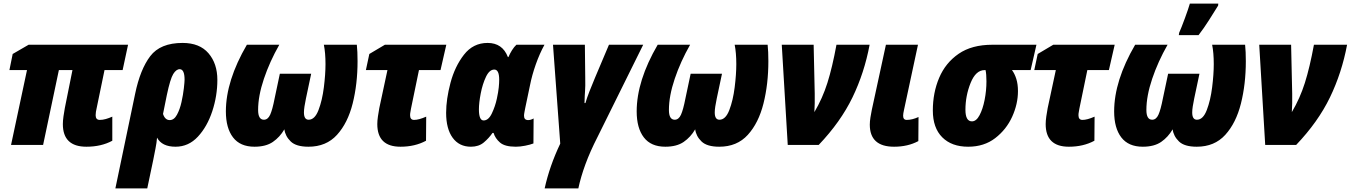

<svg xmlns="http://www.w3.org/2000/svg" viewBox="-20 -800 7457 1060"><path d="M600 -23V-156Q582 -148 564.5 -143Q547 -138 531 -138Q508 -138 508 -164Q508 -173 509.5 -182.5Q511 -192 513 -200L557 -413H657L687 -553H138L50 -502L32 -413H129L41 0H218L305 -413H380L338 -204Q334 -183 330.5 -158Q327 -133 327 -115Q327 10 457 10Q539 10 600 -23Z M880 -171 901 -275Q920 -365 936.5 -391.5Q953 -418 972 -418Q999 -418 999 -360Q999 -348 995 -312.5Q991 -277 982 -236.5Q973 -196 957 -166.5Q941 -137 917 -137Q891 -137 880 -171ZM793 240 826 83Q832 52 838.5 19.5Q845 -13 847 -40Q874 10 949 10Q1021 10 1072.5 -45.5Q1124 -101 1152 -186Q1180 -271 1180 -359Q1180 -449 1131 -506Q1082 -563 988 -563Q865 -563 809.5 -490Q754 -417 726 -282L617 240Z M1550 -86Q1555 -48 1585 -19Q1615 10 1683 10Q1781 10 1840.5 -55.5Q1900 -121 1927 -228.5Q1954 -336 1954 -462Q1954 -516 1950 -553H1768Q1777 -508 1777 -446Q1777 -390 1768 -318Q1759 -246 1738.5 -192.5Q1718 -139 1684 -139Q1658 -139 1658 -179Q1658 -193 1661 -212.5Q1664 -232 1669 -256L1698 -393H1525L1496 -256Q1484 -194 1471.5 -166.5Q1459 -139 1437 -139Q1405 -139 1405 -193Q1405 -270 1437 -365Q1469 -460 1522 -553H1343Q1227 -354 1227 -185Q1227 -93 1266.5 -41.5Q1306 10 1385 10Q1448 10 1486.5 -16.5Q1525 -43 1550 -86Z M2332 -23 2333 -156Q2292 -138 2266 -138Q2244 -138 2244 -164Q2244 -173 2246 -182.5Q2248 -192 2249 -200L2293 -413H2412L2444 -553H2105L2019 -502L2000 -413H2119L2074 -203Q2070 -182 2066.5 -157.5Q2063 -133 2063 -115Q2063 10 2191 10Q2271 10 2332 -23Z M2699 -66H2705Q2714 -36 2740.5 -13Q2767 10 2828 10Q2851 10 2879 4.5Q2907 -1 2925 -8L2926 -146Q2910 -137 2896 -137Q2873 -137 2873 -161Q2873 -169 2875.5 -181.5Q2878 -194 2880 -205L2906 -329Q2917 -385 2938 -444.5Q2959 -504 2986 -553H2831Q2818 -541 2806.5 -522.5Q2795 -504 2787 -485H2784Q2754 -563 2672 -563Q2592 -563 2541.5 -498Q2491 -433 2467 -342.5Q2443 -252 2443 -177Q2443 -89 2479 -39.5Q2515 10 2580 10Q2623 10 2651 -13.5Q2679 -37 2699 -66ZM2624 -196Q2624 -232 2634 -284Q2644 -336 2663 -376Q2682 -416 2709 -416Q2736 -416 2736 -360Q2736 -342 2733.5 -317Q2731 -292 2723 -255Q2714 -213 2695.5 -174Q2677 -135 2650 -135Q2624 -135 2624 -196Z M3173 240Q3186 178 3212 107Q3238 36 3279 -44L3531 -553H3342L3265 -371Q3249 -333 3234.5 -296Q3220 -259 3212 -231H3207Q3208 -275 3210 -298Q3212 -321 3211 -372L3209 -553H3033L3073 -7Q3014 117 2987 240Z M3818 -86Q3823 -48 3853 -19Q3883 10 3951 10Q4049 10 4108.5 -55.5Q4168 -121 4195 -228.5Q4222 -336 4222 -462Q4222 -516 4218 -553H4036Q4045 -508 4045 -446Q4045 -390 4036 -318Q4027 -246 4006.5 -192.5Q3986 -139 3952 -139Q3926 -139 3926 -179Q3926 -193 3929 -212.5Q3932 -232 3937 -256L3966 -393H3793L3764 -256Q3752 -194 3739.5 -166.5Q3727 -139 3705 -139Q3673 -139 3673 -193Q3673 -270 3705 -365Q3737 -460 3790 -553H3611Q3495 -354 3495 -185Q3495 -93 3534.5 -41.5Q3574 10 3653 10Q3716 10 3754.5 -16.5Q3793 -43 3818 -86Z M4500 0Q4621 -127 4686.5 -262.5Q4752 -398 4781 -553H4598Q4575 -428 4548 -342.5Q4521 -257 4476 -181Q4479 -228 4478 -283L4472 -553H4296L4329 0Z M5050 -21 5051 -154Q5016 -138 4986 -138Q4966 -138 4966 -161Q4966 -172 4971 -194L5048 -553H4871L4793 -193Q4789 -174 4785.5 -151.5Q4782 -129 4782 -112Q4782 10 4916 10Q4992 10 5050 -21Z M5600 -297Q5600 -335 5591 -364Q5582 -393 5567 -413H5670L5702 -553H5459Q5345 -553 5272.5 -503Q5200 -453 5165 -370.5Q5130 -288 5130 -190Q5130 -94 5182 -42Q5234 10 5325 10Q5413 10 5474.5 -37.5Q5536 -85 5568 -155.5Q5600 -226 5600 -297ZM5310 -194Q5310 -271 5338.5 -342Q5367 -413 5416 -413H5421Q5426 -391 5426 -351Q5426 -300 5416 -249Q5406 -198 5388 -164Q5370 -130 5346 -130Q5310 -130 5310 -194Z M6022 -23 6023 -156Q5982 -138 5956 -138Q5934 -138 5934 -164Q5934 -173 5936 -182.5Q5938 -192 5939 -200L5983 -413H6102L6134 -553H5795L5709 -502L5690 -413H5809L5764 -203Q5760 -182 5756.5 -157.5Q5753 -133 5753 -115Q5753 10 5881 10Q5961 10 6022 -23Z M6597 -606Q6627 -645 6654.5 -688.5Q6682 -732 6705 -769L6706 -780H6549Q6541 -752 6521.5 -699Q6502 -646 6490 -619L6488 -606ZM6454 -86Q6459 -48 6489 -19Q6519 10 6587 10Q6685 10 6744.5 -55.5Q6804 -121 6831 -228.5Q6858 -336 6858 -462Q6858 -516 6854 -553H6672Q6681 -508 6681 -446Q6681 -390 6672 -318Q6663 -246 6642.5 -192.5Q6622 -139 6588 -139Q6562 -139 6562 -179Q6562 -193 6565 -212.5Q6568 -232 6573 -256L6602 -393H6429L6400 -256Q6388 -194 6375.5 -166.5Q6363 -139 6341 -139Q6309 -139 6309 -193Q6309 -270 6341 -365Q6373 -460 6426 -553H6247Q6131 -354 6131 -185Q6131 -93 6170.5 -41.5Q6210 10 6289 10Q6352 10 6390.5 -16.5Q6429 -43 6454 -86Z M7136 0Q7257 -127 7322.5 -262.5Q7388 -398 7417 -553H7234Q7211 -428 7184 -342.5Q7157 -257 7112 -181Q7115 -228 7114 -283L7108 -553H6932L6965 0Z"/></svg>

Font: Noto Sans Display SemiCondensed Black
Style: Italic
Weight: 900
Width: 4
Designer: Monotype Design team
Foundry: Monotype Imaging Inc.
Version: 1.000